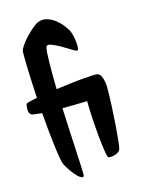

<svg xmlns="http://www.w3.org/2000/svg" viewBox="-107 -754 598 810"><g transform="rotate(-15 192.5 -348.5)"><path d="M323.2 -409.2Q336.9 -406.2 343.3 -385.7Q349.6 -365.2 349.6 -342.8Q349.6 -312.5 347.7 -268.6Q345.7 -224.6 342.8 -183.6Q339.8 -142.6 336.4 -111.3Q333 -80.1 329.1 -75.2Q324.2 -68.4 317.4 -64.9Q310.5 -61.5 303.2 -59.6Q295.9 -57.6 289.6 -57.6Q283.2 -57.6 279.3 -57.6Q274.4 -58.6 270 -86.4Q265.6 -114.3 261.7 -153.8Q257.8 -193.4 255.4 -236.3Q252.9 -279.3 252.9 -310.5Q225.6 -309.6 200.7 -309.1Q175.8 -308.6 144.5 -308.6Q146.5 -260.7 148.9 -213.4Q151.4 -166 153.3 -126.5Q155.3 -86.9 156.7 -58.6Q158.2 -30.3 158.2 -18.6Q158.2 -3.9 150.4 -5.4Q142.6 -6.8 131.3 -17.6Q120.1 -28.3 107.9 -45.4Q95.7 -62.5 86.9 -79.1Q83 -86.9 79.1 -108.9Q75.2 -130.9 71.3 -162.6Q67.4 -194.3 63.5 -232.4Q59.6 -270.5 56.6 -310.5Q38.1 -312.5 25.9 -314Q13.7 -315.4 10.7 -317.4Q4.9 -321.3 2.4 -327.6Q0 -334 0 -341.3Q0 -348.6 1 -355.5Q2 -362.3 3.9 -366.2Q5.9 -368.2 19 -371.6Q32.2 -375 51.8 -378.9Q49.8 -413.1 48.3 -445.3Q46.9 -477.5 45.9 -504.9Q44.9 -532.2 44.9 -552.2Q44.9 -572.3 44.9 -583Q45.9 -591.8 56.6 -607.4Q67.4 -623 81.5 -638.2Q95.7 -653.3 110.8 -666.5Q126 -679.7 135.7 -684.6Q157.2 -694.3 177.2 -688.5Q197.3 -682.6 214.4 -669.4Q231.4 -656.2 243.2 -640.6Q254.9 -625 259.8 -616.2Q264.6 -606.4 268.1 -591.8Q271.5 -577.1 272.9 -563Q274.4 -548.8 273.4 -538.1Q272.5 -527.3 266.6 -527.3Q261.7 -527.3 244.1 -538.6Q226.6 -549.8 206.1 -561.5Q185.5 -573.2 168 -579.6Q150.4 -585.9 146.5 -576.2Q143.6 -569.3 142.6 -552.2Q141.6 -535.2 141.1 -511.2Q140.6 -487.3 140.6 -457Q140.6 -426.8 141.6 -392.6Q172.9 -396.5 202.6 -400.4Q232.4 -404.3 256.8 -406.2Q281.2 -408.2 298.8 -409.2Q316.4 -410.2 323.2 -409.2Z"/></g></svg>

Font: Jolly Lodger
Style: Regular
Weight: 400
Designer: Stuart Sandler
Foundry: Font Diner, Inc
Version: Version 1.000